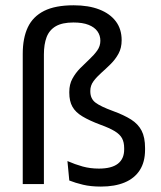

<svg xmlns="http://www.w3.org/2000/svg" viewBox="-20 -696 608 726"><path d="M66 -492.5Q66 -552 85.2 -592.8Q104.5 -633.5 146.8 -654.8Q189 -676 258.5 -676Q315 -676 355.5 -660.2Q396 -644.5 418 -615.2Q440 -586 440 -544Q440 -514.5 428 -492.8Q416 -471 398.2 -453.5Q380.5 -436 363 -420.5Q345.5 -405 333.5 -388.8Q321.5 -372.5 321.5 -352.5V-350.5Q321.5 -323 340.8 -308.2Q360 -293.5 406.5 -276.5Q449 -261 475.8 -244Q502.5 -227 515.5 -201.8Q528.5 -176.5 528.5 -136.5V-129.5Q528.5 -83.5 508.5 -52.5Q488.5 -21.5 451.2 -6Q414 9.5 361.5 9.5Q323 9.5 293.8 2.5Q264.5 -4.5 242 -13.5L235 -87Q263.5 -74.5 292.2 -66.5Q321 -58.5 354 -58.5Q402 -58.5 425.8 -77Q449.5 -95.5 449.5 -130.5V-136Q449.5 -158 441.5 -173Q433.5 -188 413.8 -200Q394 -212 359.5 -224.5Q318 -240 291.8 -255.8Q265.5 -271.5 253.8 -292.5Q242 -313.5 242 -345.5V-348.5Q242 -377 253.8 -398.5Q265.5 -420 283 -437.8Q300.5 -455.5 318 -471.8Q335.5 -488 347.5 -504.8Q359.5 -521.5 359.5 -542Q359.5 -562 348.5 -577.5Q337.5 -593 315 -602Q292.5 -611 257.5 -611Q215.5 -611 191 -596.8Q166.5 -582.5 156.2 -555.5Q146 -528.5 146 -490V0H66Z"/></svg>

Font: Anek Gujarati
Style: Regular
Weight: 400
Designer: Mrunmayee Ghaisas (Gujarati), Yesha Goshar (Latin)
Foundry: Ek Type
Version: Version 1.003